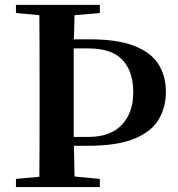

<svg xmlns="http://www.w3.org/2000/svg" viewBox="-20 -761 725 781"><path d="M44.9 0V-33.2L140.1 -42Q140.6 -116.2 140.9 -192.4Q141.1 -268.6 141.1 -346.2V-394Q141.1 -470.7 140.9 -546.6Q140.6 -622.6 140.1 -699.2L44.9 -708V-741.2H386.2V-708L283.2 -699.2L280.8 -601.1H345.2Q457 -601.1 525.1 -574.7Q593.3 -548.3 624 -500.5Q654.8 -452.6 654.8 -387.2Q654.8 -324.7 625.5 -275.1Q596.2 -225.6 526.6 -196.8Q457 -168 336.9 -168H280.8L283.2 -43L386.2 -33.2V0ZM279.8 -564V-395V-347.2V-204.1H339.8Q429.2 -204.1 475.6 -253.4Q522 -302.7 522 -384.8Q522 -470.7 478.3 -517.3Q434.6 -564 339.8 -564Z"/></svg>

Font: Source Han Serif TW
Style: Bold
Weight: 700
Designer: Ryoko NISHIZUKA Ë•øÂ°öÊ∂ºÂ≠ê (kana & ideographs); Frank Grie√ühammer (Latin, Greek & Cyrillic); Wenlong ZHANG Âº†ÊñáÈæô 
Foundry: Adobe
Version: Version 2.003;hotconv 1.1.1;makeotfexe 2.6.0